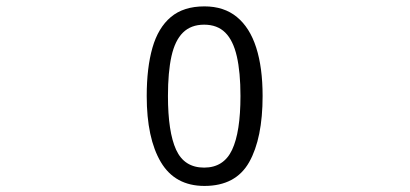

<svg xmlns="http://www.w3.org/2000/svg" viewBox="-20 -681 1310 614"><path d="M633.8 -86.4Q733.9 -86.4 776.9 -162.6Q819.8 -238.8 819.8 -374Q819.8 -464.8 799.3 -528.8Q778.8 -592.8 737.5 -626.7Q696.3 -660.6 633.8 -660.6Q566.9 -660.6 526.4 -626.5Q485.8 -592.3 467.5 -528.3Q449.2 -464.4 449.2 -374Q449.2 -238.8 494.4 -162.6Q539.6 -86.4 633.8 -86.4ZM632.8 -145Q569.3 -145 543.2 -202.1Q517.1 -259.3 517.1 -374Q517.1 -450.2 528.3 -501Q539.6 -551.8 565.2 -576.9Q590.8 -602.1 632.8 -602.1Q674.8 -602.1 700.2 -576.9Q725.6 -551.8 737.3 -501Q749 -450.2 749 -374Q749 -258.8 722.2 -201.9Q695.3 -145 632.8 -145Z"/></svg>

Font: Noto Emoji
Style: Regular
Weight: 400
Version: Version 3.003